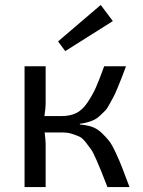

<svg xmlns="http://www.w3.org/2000/svg" viewBox="-20 -754 576 774"><path d="M243 -548 214 -587 386 -734 435 -669ZM302 -255V-252Q329 -250 350 -243Q371 -236 389 -219Q407 -202 419 -187Q431 -172 447 -137.5Q463 -103 472.5 -78Q482 -53 502 0H413Q396 -44 389 -61.5Q382 -79 368.5 -110Q355 -141 347 -152Q339 -163 325.5 -180.5Q312 -198 299.5 -203.5Q287 -209 270 -214.5Q253 -220 232 -220H227H160Q164 -188 164 -173V0H79V-487H164V-342Q164 -316 159 -286H227Q262 -286 287 -298Q312 -310 332.5 -340.5Q353 -371 366 -400Q379 -429 400 -487H488Q476 -454 470.5 -440.5Q465 -427 454.5 -401Q444 -375 438 -364.5Q432 -354 422 -335Q412 -316 404 -308Q396 -300 384 -288.5Q372 -277 360.5 -271.5Q349 -266 334 -261.5Q319 -257 302 -255Z"/></svg>

Font: Exo 2.0
Style: Regular
Weight: 400
Designer: Natanael Gama
Version: Version 1.001;PS 001.001;hotconv 1.0.70;makeotf.lib2.5.58329